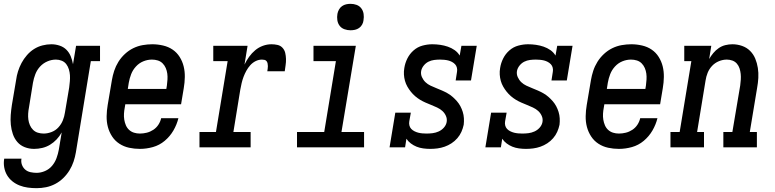

<svg xmlns="http://www.w3.org/2000/svg" viewBox="-23 -769 4043 1002"><path d="M168 213Q145 213 122.5 210Q100 207 79.5 199Q59 191 42 177.5Q25 164 14 145.5Q3 127 -1 104.5Q-5 82 -1 59H89Q86 76 91.5 91Q97 106 108.5 116Q120 126 136 129.5Q152 133 168 133Q190 133 212 123.5Q234 114 249 96Q264 78 272 56Q280 34 284 12L299 -78Q288 -58 272.5 -41.5Q257 -25 238 -13.5Q219 -2 197.5 3Q176 8 155 8Q129 8 106 -1Q83 -10 67.5 -28Q52 -46 44 -69.5Q36 -93 33.5 -118Q31 -143 33 -169Q35 -195 39 -221L61 -351Q64 -374 71 -396.5Q78 -419 89.5 -440.5Q101 -462 117.5 -481Q134 -500 154.5 -513Q175 -526 198.5 -532Q222 -538 245 -538Q267 -538 288 -531Q309 -524 323.5 -509.5Q338 -495 346 -475.5Q354 -456 358 -434L374 -530H499V-450H451L373 26Q369 50 361 74Q353 98 339.5 120Q326 142 307 160.5Q288 179 265 191Q242 203 217.5 208Q193 213 168 213ZM205 -72Q225 -72 246 -80Q267 -88 282 -104.5Q297 -121 305 -141Q313 -161 316 -182L338 -312Q340 -328 341.5 -344.5Q343 -361 342 -376.5Q341 -392 336.5 -407Q332 -422 323 -434Q314 -446 299.5 -452Q285 -458 269 -458Q246 -458 224 -448.5Q202 -439 186 -421.5Q170 -404 161.5 -382Q153 -360 149 -337L128 -207Q125 -192 124 -176Q123 -160 125 -145Q127 -130 133 -116Q139 -102 149.5 -91.5Q160 -81 174.5 -76.5Q189 -72 205 -72Z M707 8Q678 8 650.5 2Q623 -4 600 -19Q577 -34 562 -57Q547 -80 540 -106.5Q533 -133 533.5 -162.5Q534 -192 539 -221L561 -351Q565 -375 573 -399.5Q581 -424 595 -446.5Q609 -469 629 -487.5Q649 -506 672.5 -517.5Q696 -529 721.5 -533.5Q747 -538 772 -538Q800 -538 828 -531.5Q856 -525 878 -510Q900 -495 914.5 -472Q929 -449 935.5 -422.5Q942 -396 941.5 -367Q941 -338 936 -309L922 -225H631L628 -207Q625 -192 624 -176Q623 -160 625.5 -144.5Q628 -129 634 -115Q640 -101 651 -91Q662 -81 676.5 -76.5Q691 -72 707 -72Q725 -72 743 -76.5Q761 -81 777 -91.5Q793 -102 803.5 -118Q814 -134 818 -152H908Q900 -119 882 -88Q864 -57 836.5 -34Q809 -11 775 -1.5Q741 8 707 8ZM644 -305H845L848 -323Q850 -338 851 -354Q852 -370 850 -385Q848 -400 842 -414Q836 -428 825.5 -438.5Q815 -449 800.5 -453.5Q786 -458 770 -458Q770 -458 770 -458Q770 -458 770 -458Q747 -458 725 -449Q703 -440 686.5 -422Q670 -404 661.5 -382Q653 -360 649 -337Z M1018 0V-80H1104L1165 -450H1090V-530H1269L1253 -432Q1263 -453 1277 -472.5Q1291 -492 1309 -507Q1327 -522 1349 -530Q1371 -538 1394 -538Q1410 -538 1425.5 -534.5Q1441 -531 1451.5 -519.5Q1462 -508 1465.5 -493Q1469 -478 1469.5 -461.5Q1470 -445 1467.5 -429Q1465 -413 1463 -397H1372Q1373 -404 1374 -410.5Q1375 -417 1375 -424Q1375 -431 1373.5 -438Q1372 -445 1368 -450Q1364 -455 1357.5 -456.5Q1351 -458 1344 -458Q1327 -458 1311 -450Q1295 -442 1283 -428.5Q1271 -415 1262.5 -399.5Q1254 -384 1248 -368Q1242 -352 1238 -335Q1234 -318 1231 -301L1195 -80H1285V0Z M1527 0V-80H1669L1730 -450H1613V-530H1834L1759 -80H1877V0ZM1806 -611Q1790 -611 1774.5 -616.5Q1759 -622 1749.5 -634.5Q1740 -647 1737.5 -663.5Q1735 -680 1738 -697Q1740 -708 1746 -719Q1752 -730 1762 -737Q1772 -744 1783.5 -746.5Q1795 -749 1806 -749Q1823 -749 1838 -743.5Q1853 -738 1862.5 -725.5Q1872 -713 1874.5 -696.5Q1877 -680 1874 -663Q1873 -652 1867 -641Q1861 -630 1851 -623Q1841 -616 1829.5 -613.5Q1818 -611 1806 -611Z M2222 8Q2204 8 2185.5 5.5Q2167 3 2151 -3.5Q2135 -10 2121 -20.5Q2107 -31 2098 -45L2091 0H2010L2040 -181H2121L2113 -136Q2111 -125 2113.5 -114.5Q2116 -104 2123 -96.5Q2130 -89 2140 -84Q2150 -79 2160 -76.5Q2170 -74 2181 -73Q2192 -72 2203 -72Q2219 -72 2235 -74Q2251 -76 2266.5 -83Q2282 -90 2293.5 -103Q2305 -116 2308 -132Q2311 -149 2304 -164.5Q2297 -180 2285 -190.5Q2273 -201 2258 -208Q2243 -215 2228 -221Q2213 -227 2198 -233.5Q2183 -240 2169 -248.5Q2155 -257 2143 -267.5Q2131 -278 2121 -290.5Q2111 -303 2103 -317Q2095 -331 2090.5 -347Q2086 -363 2085 -380Q2084 -397 2087 -414Q2091 -440 2103 -464Q2115 -488 2135.5 -506Q2156 -524 2182 -531Q2208 -538 2233 -538Q2254 -538 2274.5 -535Q2295 -532 2314 -525.5Q2333 -519 2349.5 -507.5Q2366 -496 2376 -479L2385 -530H2465L2435 -349H2355L2362 -394Q2364 -405 2361.5 -415.5Q2359 -426 2352 -433.5Q2345 -441 2335.5 -446Q2326 -451 2316 -453.5Q2306 -456 2294.5 -457Q2283 -458 2273 -458Q2258 -458 2242.5 -456Q2227 -454 2213 -447Q2199 -440 2188.5 -427Q2178 -414 2175 -399Q2172 -382 2179 -366.5Q2186 -351 2197.5 -340Q2209 -329 2224 -322Q2239 -315 2254 -309Q2269 -303 2284 -296.5Q2299 -290 2313 -282Q2327 -274 2339 -263.5Q2351 -253 2361.5 -241Q2372 -229 2379.5 -215Q2387 -201 2392 -185Q2397 -169 2398 -152Q2399 -135 2397 -118Q2393 -99 2385 -81Q2377 -63 2363.5 -47.5Q2350 -32 2333 -21Q2316 -10 2297.5 -3.5Q2279 3 2260 5.5Q2241 8 2222 8Z M2722 8Q2704 8 2685.5 5.5Q2667 3 2651 -3.5Q2635 -10 2621 -20.5Q2607 -31 2598 -45L2591 0H2510L2540 -181H2621L2613 -136Q2611 -125 2613.5 -114.5Q2616 -104 2623 -96.5Q2630 -89 2640 -84Q2650 -79 2660 -76.5Q2670 -74 2681 -73Q2692 -72 2703 -72Q2719 -72 2735 -74Q2751 -76 2766.5 -83Q2782 -90 2793.5 -103Q2805 -116 2808 -132Q2811 -149 2804 -164.5Q2797 -180 2785 -190.5Q2773 -201 2758 -208Q2743 -215 2728 -221Q2713 -227 2698 -233.5Q2683 -240 2669 -248.5Q2655 -257 2643 -267.5Q2631 -278 2621 -290.5Q2611 -303 2603 -317Q2595 -331 2590.5 -347Q2586 -363 2585 -380Q2584 -397 2587 -414Q2591 -440 2603 -464Q2615 -488 2635.5 -506Q2656 -524 2682 -531Q2708 -538 2733 -538Q2754 -538 2774.5 -535Q2795 -532 2814 -525.5Q2833 -519 2849.5 -507.5Q2866 -496 2876 -479L2885 -530H2965L2935 -349H2855L2862 -394Q2864 -405 2861.5 -415.5Q2859 -426 2852 -433.5Q2845 -441 2835.5 -446Q2826 -451 2816 -453.5Q2806 -456 2794.5 -457Q2783 -458 2773 -458Q2758 -458 2742.5 -456Q2727 -454 2713 -447Q2699 -440 2688.5 -427Q2678 -414 2675 -399Q2672 -382 2679 -366.5Q2686 -351 2697.5 -340Q2709 -329 2724 -322Q2739 -315 2754 -309Q2769 -303 2784 -296.5Q2799 -290 2813 -282Q2827 -274 2839 -263.5Q2851 -253 2861.5 -241Q2872 -229 2879.5 -215Q2887 -201 2892 -185Q2897 -169 2898 -152Q2899 -135 2897 -118Q2893 -99 2885 -81Q2877 -63 2863.5 -47.5Q2850 -32 2833 -21Q2816 -10 2797.5 -3.5Q2779 3 2760 5.5Q2741 8 2722 8Z M3207 8Q3178 8 3150.5 2Q3123 -4 3100 -19Q3077 -34 3062 -57Q3047 -80 3040 -106.5Q3033 -133 3033.5 -162.5Q3034 -192 3039 -221L3061 -351Q3065 -375 3073 -399.5Q3081 -424 3095 -446.5Q3109 -469 3129 -487.5Q3149 -506 3172.5 -517.5Q3196 -529 3221.5 -533.5Q3247 -538 3272 -538Q3300 -538 3328 -531.5Q3356 -525 3378 -510Q3400 -495 3414.5 -472Q3429 -449 3435.5 -422.5Q3442 -396 3441.5 -367Q3441 -338 3436 -309L3422 -225H3131L3128 -207Q3125 -192 3124 -176Q3123 -160 3125.5 -144.5Q3128 -129 3134 -115Q3140 -101 3151 -91Q3162 -81 3176.5 -76.5Q3191 -72 3207 -72Q3225 -72 3243 -76.5Q3261 -81 3277 -91.5Q3293 -102 3303.5 -118Q3314 -134 3318 -152H3408Q3400 -119 3382 -88Q3364 -57 3336.5 -34Q3309 -11 3275 -1.5Q3241 8 3207 8ZM3144 -305H3345L3348 -323Q3350 -338 3351 -354Q3352 -370 3350 -385Q3348 -400 3342 -414Q3336 -428 3325.5 -438.5Q3315 -449 3300.5 -453.5Q3286 -458 3270 -458Q3270 -458 3270 -458Q3270 -458 3270 -458Q3247 -458 3225 -449Q3203 -440 3186.5 -422Q3170 -404 3161.5 -382Q3153 -360 3149 -337Z M3476 0V-80H3524L3585 -450H3548V-530H3689L3678 -461Q3687 -477 3699.5 -492Q3712 -507 3728 -518Q3744 -529 3762.5 -533.5Q3781 -538 3799 -538Q3825 -538 3849.5 -529.5Q3874 -521 3891.5 -503.5Q3909 -486 3918.5 -463Q3928 -440 3932 -414.5Q3936 -389 3934.5 -362.5Q3933 -336 3928 -309L3890 -80H3927V0H3752V-80H3799L3840 -323Q3842 -338 3843 -353.5Q3844 -369 3842.5 -383.5Q3841 -398 3836.5 -412Q3832 -426 3822.5 -437Q3813 -448 3799 -453Q3785 -458 3770 -458Q3749 -458 3728.5 -449.5Q3708 -441 3693 -425Q3678 -409 3670 -389Q3662 -369 3659 -348L3615 -80H3651V0Z"/></svg>

Font: Iosevka Curly Slab MdObl
Style: Regular
Weight: 500
Italic angle: -9°
Monospace: yes
Designer: Belleve Invis
Foundry: Belleve Invis
Version: Version 11.0.0; ttfautohint (v1.8.3)